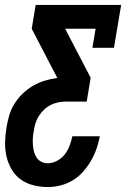

<svg xmlns="http://www.w3.org/2000/svg" viewBox="-21 -550 541 775"><path d="M172 205Q143 205 114.5 198Q86 191 63.5 175Q41 159 26.5 134.5Q12 110 5.5 82.5Q-1 55 -0.5 25.5Q0 -4 5 -34Q9 -59 16 -83.5Q23 -108 37 -130.5Q51 -153 70 -171.5Q89 -190 112 -203.5Q135 -217 160 -224.5Q185 -232 209 -235L210 -236L107 -434L123 -530H468L439 -357H352L365 -434H242L345 -236L329 -140H246Q231 -140 215 -137Q199 -134 184 -126.5Q169 -119 156.5 -107Q144 -95 135 -80.5Q126 -66 121.5 -50Q117 -34 115 -19Q112 -5 111.5 9Q111 23 112 37Q113 51 116.5 63.5Q120 76 127 86.5Q134 97 146 103Q158 109 172 109Q191 109 209.5 99Q228 89 240.5 73Q253 57 260 38Q267 19 271 0H382Q377 26 368.5 50.5Q360 75 346.5 98.5Q333 122 314.5 143Q296 164 272.5 178Q249 192 223.5 198.5Q198 205 172 205Z"/></svg>

Font: Iosevka Curly Slab Oblique
Style: Bold
Weight: 700
Italic angle: -9°
Monospace: yes
Designer: Belleve Invis
Foundry: Belleve Invis
Version: Version 11.1.0; ttfautohint (v1.8.3)